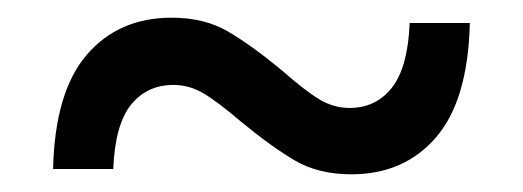

<svg xmlns="http://www.w3.org/2000/svg" viewBox="-20 -459 591 217"><path d="M253 -321Q226 -344 210 -353.5Q194 -363 176 -363Q146 -363 128 -340.5Q110 -318 108 -268H40Q42 -355 78 -397Q114 -439 174 -439Q211 -439 237.5 -423.5Q264 -408 298 -380Q324 -357 340.5 -347Q357 -337 375 -337Q405 -337 423 -360Q441 -383 443 -433H511Q509 -346 473 -304Q437 -262 377 -262Q340 -262 313.5 -277.5Q287 -293 253 -321Z"/></svg>

Font: AtCorfu Sans
Style: AtCorfu Sans Regular
Weight: 400
Designer: Kostas Teopoulos
Foundry: Kostas Teopoulos
Version: Version 1.00 July 8, 2025, initial release